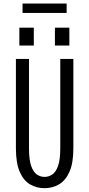

<svg xmlns="http://www.w3.org/2000/svg" viewBox="-20 -1024 490 1056"><path d="M225 11Q181 11 145.2 -10Q109.5 -31 88.5 -79Q67.5 -127 67.5 -208.5V-700H139.5V-208Q139.5 -146 151.2 -112Q163 -78 182.5 -64.5Q202 -51 225 -51Q248 -51 267.8 -64.5Q287.5 -78 299.5 -112Q311.5 -146 311.5 -208V-700H383.5V-208.5Q383.5 -127 362 -79Q340.5 -31 304.5 -10Q268.5 11 225 11ZM86.5 -872H166V-773.5H86.5ZM282 -872H361.5V-773.5H282ZM104 -953V-1004.5H346.5V-953Z"/></svg>

Font: Trispace Condensed Light
Style: Regular
Weight: 300
Width: 3
Designer: Tyler Finck
Foundry: Etcetera Type Company
Version: Version 1.210; ttfautohint (v1.8.3)